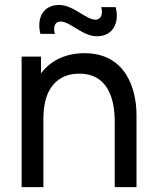

<svg xmlns="http://www.w3.org/2000/svg" viewBox="-20 -774 644 794"><path d="M380.5 -624C446.5 -624 475 -678.5 458.5 -744.5H398.5C407 -716 397.5 -692.5 375 -692.5C335.5 -692.5 283.5 -753.5 224.5 -753.5C159.5 -753.5 130.5 -700.5 147 -634H207C199 -660 206 -685 230.5 -685C270 -685 322 -624 380.5 -624ZM329.5 -554C251.5 -554 189.5 -524 149.5 -470.5V-540H69.5V0H159.5V-284.5C159.5 -409.5 218.5 -469.5 308 -469.5C422 -469.5 454.5 -372 454.5 -270.5V0H544.5V-298.5C544.5 -401 503.5 -554 329.5 -554Z"/></svg>

Font: Hauora Medium
Style: Regular
Weight: 500
Designer: Wayne Shih
Foundry: WCYS
Version: Version 1.001;hotconv 1.0.109;makeotfexe 2.5.65596